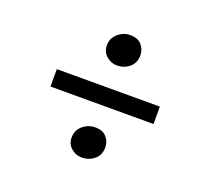

<svg xmlns="http://www.w3.org/2000/svg" viewBox="-98 -711 865 788"><g transform="rotate(20 334.5 -317.0)"><path d="M334.5 -451Q309.5 -451 289.2 -468.8Q269 -486.5 269 -515.5Q269 -546 292.5 -566.5Q316 -587 346 -587Q379 -587 395.8 -567.5Q412.5 -548 412.5 -522.5Q412.5 -489.5 389.8 -470.2Q367 -451 334.5 -451ZM559.5 -352.5V-276.5H109.5V-352.5ZM262.5 -110.5Q262.5 -142 286.2 -162Q310 -182 340 -182Q373 -182 389.8 -162.8Q406.5 -143.5 406.5 -118.5Q406.5 -85 383.5 -65.8Q360.5 -46.5 328 -46.5Q303 -46.5 282.8 -64Q262.5 -81.5 262.5 -110.5Z"/></g></svg>

Font: Merriweather 36pt SemiBold
Style: Regular
Weight: 600
Version: Version 2.100